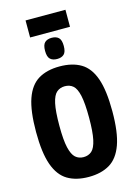

<svg xmlns="http://www.w3.org/2000/svg" viewBox="-152 -1122 847 1209"><g transform="rotate(-15 271.5 -517.5)"><path d="M272 10Q190 10 134.5 -23Q79 -56 51 -134.5Q23 -213 23 -349Q23 -486 50.5 -564.5Q78 -643 133.5 -676.5Q189 -710 272 -710Q355 -710 410.5 -677Q466 -644 493.5 -566Q521 -488 521 -352Q521 -214 492.5 -135Q464 -56 408.5 -23Q353 10 272 10ZM272 -119Q304 -119 325.5 -138Q347 -157 358 -207.5Q369 -258 369 -350Q369 -444 358 -494Q347 -544 325.5 -562.5Q304 -581 272 -581Q241 -581 219 -562.5Q197 -544 186 -493.5Q175 -443 175 -349Q175 -256 186.5 -206.5Q198 -157 219.5 -138Q241 -119 272 -119ZM271 -759Q242 -759 226 -774Q210 -789 210 -828Q210 -867 226 -882Q242 -897 271 -897Q300 -897 316 -882Q332 -867 332 -828Q332 -789 316 -774Q300 -759 271 -759ZM141 -934V-1045H401V-934Z"/></g></svg>

Font: Georama SemiCondensed
Style: Bold
Weight: 700
Width: 4
Designer: Jean-Baptiste Levee
Foundry: Production Type
Version: Version 1.000